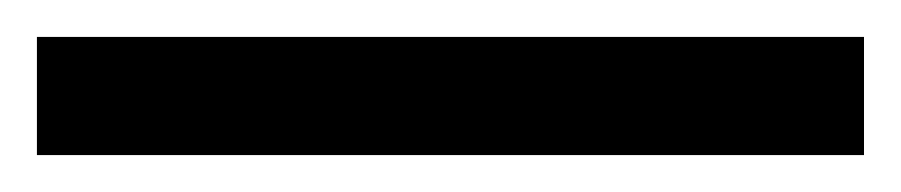

<svg xmlns="http://www.w3.org/2000/svg" viewBox="-22 70 488 104"><path d="M446 154H-2V90H446Z"/></svg>

Font: Noto Sans Wancho
Style: Regular
Weight: 400
Designer: Monotype Design Team
Foundry: Monotype Imaging Inc.
Version: Version 2.001; ttfautohint (v1.8.4.7-5d5b)